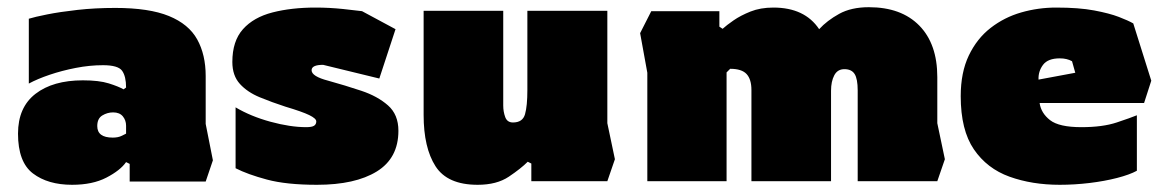

<svg xmlns="http://www.w3.org/2000/svg" viewBox="-20 -503 3230 533"><path d="M180 10Q113 10 71.5 -21.5Q30 -53 30 -132Q30 -205 78.5 -242.5Q127 -280 210 -280Q255 -280 282 -271.5Q309 -263 323 -255L330 -260Q330 -291 319 -306.5Q308 -322 266 -322Q229 -322 190.5 -314.5Q152 -307 118 -295.5Q84 -284 60 -271V-451Q76 -456 111 -463Q146 -470 195 -475.5Q244 -481 300 -481Q394 -481 449 -458.5Q504 -436 527.5 -393.5Q551 -351 551 -292V-159L571 -58L551 1H340V-48L330 -53Q314 -30 275.5 -10Q237 10 180 10ZM293 -121Q308 -121 318 -126Q328 -131 330 -132V-154Q330 -169 321 -180Q312 -191 294 -191Q278 -191 264 -182.5Q250 -174 250 -153Q250 -121 293 -121Z M860 10Q775 10 721 -4.5Q667 -19 634 -36V-205Q676 -180 731 -165Q786 -150 830 -150Q846 -150 852 -154Q858 -158 858 -166Q858 -174 838.5 -183.5Q819 -193 772 -207Q735 -219 701 -233Q667 -247 646 -270Q625 -293 625 -331Q625 -389 654.5 -422Q684 -455 736.5 -468.5Q789 -482 856 -482Q894 -482 932.5 -478Q971 -474 985 -472L1078 -422L1033 -285L877 -323Q845 -323 845 -308Q845 -291 891 -279Q938 -266 983 -251Q1028 -236 1057 -210.5Q1086 -185 1086 -140Q1086 -64 1026 -27Q966 10 860 10Z M1306 10Q1222 10 1189 -41.5Q1156 -93 1156 -184V-473H1377V-210Q1377 -193 1382.5 -178Q1388 -163 1404 -163Q1431 -163 1437.5 -186Q1444 -209 1444 -253V-473H1666V-161L1687 -61L1666 0H1455V-49L1445 -54Q1426 -35 1392.5 -12.5Q1359 10 1306 10Z M1757 -411 1788 -472H1977V-429L1986 -423Q1997 -433 2016.5 -446.5Q2036 -460 2063.5 -471Q2091 -482 2127 -482Q2214 -482 2254 -422Q2276 -446 2309.5 -464.5Q2343 -483 2392 -483Q2482 -483 2532 -432Q2582 -381 2582 -289V-161L2603 -61L2582 0H2361V-252Q2361 -284 2352.5 -297.5Q2344 -311 2324 -311Q2305 -311 2296 -294Q2287 -277 2287 -251V0H2066V-253Q2066 -283 2052.5 -297.5Q2039 -312 2007 -312L1997 -302V0H1777V-301Z M2922 10Q2845 10 2782.5 -12.5Q2720 -35 2683.5 -88.5Q2647 -142 2647 -236Q2647 -302 2669.5 -349Q2692 -396 2730 -425.5Q2768 -455 2815 -468.5Q2862 -482 2912 -482Q2975 -482 3017.5 -474Q3060 -466 3086 -456Q3112 -446 3126 -438L3176 -279L3156 -217H2866Q2870 -189 2895 -169.5Q2920 -150 2982 -150Q3041 -150 3080 -163Q3119 -176 3136 -183V-29Q3116 -18 3081 -9Q3046 0 3004.5 5Q2963 10 2922 10ZM2863 -282 2965 -301 2956 -333Q2942 -341 2922 -341Q2889 -341 2875.5 -323Q2862 -305 2863 -282Z"/></svg>

Font: Rowdies
Style: Bold
Weight: 700
Designer: Jaikishan Patel
Version: Version 1.000; ttfautohint (v1.8.3)